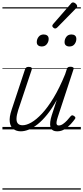

<svg xmlns="http://www.w3.org/2000/svg" viewBox="-20 -1066 686 1582"><path d="M152 16Q116 16 91 -2.5Q66 -21 60.5 -60.5Q55 -100 76 -162L186 -494Q191 -506 197 -510.5Q203 -515 217 -515Q233 -515 239 -509Q245 -503 241 -491L130 -159Q117 -118 116 -90Q115 -62 127.5 -48Q140 -34 166 -34Q198 -34 238.5 -57Q279 -80 325.5 -129.5Q372 -179 421 -259.5Q470 -340 517 -455L530 -495Q534 -508 540.5 -512Q547 -516 561 -516Q576 -516 583 -510.5Q590 -505 585 -493L456 -101Q448 -76 446 -61Q444 -46 448.5 -39Q453 -32 463 -32Q481 -32 498.5 -44Q516 -56 532.5 -73.5Q549 -91 562 -108Q569 -116 575.5 -116Q582 -116 590 -110Q600 -104 601 -97.5Q602 -91 597 -85Q585 -68 563.5 -44Q542 -20 513.5 -2Q485 16 452 16Q428 16 414 6.5Q400 -3 395.5 -20.5Q391 -38 394 -62.5Q397 -87 406 -115L448 -243Q409 -172 369 -122.5Q329 -73 290.5 -42.5Q252 -12 217 2Q182 16 152 16ZM323 -683Q306 -683 294.5 -692Q283 -701 283 -719Q283 -743 298 -762.5Q313 -782 340 -782Q358 -782 369.5 -773Q381 -764 381 -745Q381 -722 366 -702.5Q351 -683 323 -683ZM552 -683Q534 -683 523 -692Q512 -701 512 -719Q512 -743 526.5 -762.5Q541 -782 569 -782Q587 -782 598 -773Q609 -764 609 -745Q609 -722 594.5 -702.5Q580 -683 552 -683ZM434 -831Q428 -831 419.5 -838Q411 -845 411 -852Q411 -856 412.5 -860Q414 -864 419 -869L562 -1033Q568 -1041 572.5 -1043.5Q577 -1046 583 -1046Q589 -1046 597 -1041Q605 -1036 610.5 -1028.5Q616 -1021 616 -1014Q616 -1009 614 -1005.5Q612 -1002 607 -998L452 -840Q443 -831 434 -831ZM0 486H646V496H0ZM0 -20H646V0H0ZM0 -505H646V-500H0ZM0 -1006H646V-996H0Z"/></svg>

Font: Playwrite CA Guides
Style: Regular
Weight: 400
Designer: Veronika Burian, José Scaglione
Foundry: TypeTogether
Version: Version 1.003